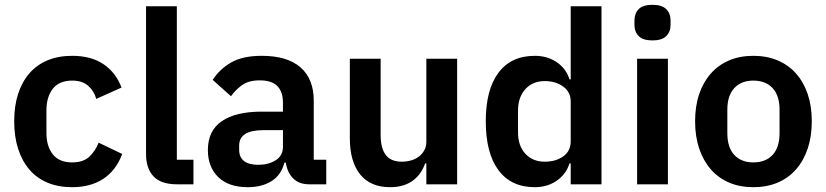

<svg xmlns="http://www.w3.org/2000/svg" viewBox="-20 -766 3433 798"><path d="M280 12Q222 12 177 -7Q132 -26 101.5 -62Q71 -98 55 -148.5Q39 -199 39 -262Q39 -325 55 -375Q71 -425 101.5 -460.5Q132 -496 177 -515Q222 -534 280 -534Q359 -534 410.5 -499Q462 -464 485 -402L380 -355Q371 -388 346.5 -409.5Q322 -431 280 -431Q226 -431 199.5 -397Q173 -363 173 -308V-213Q173 -158 199.5 -124.5Q226 -91 280 -91Q326 -91 351 -114.5Q376 -138 390 -173L488 -126Q462 -57 409 -22.5Q356 12 280 12Z M715 0Q649 0 618 -33Q587 -66 587 -126V-740H715V-102H784V0Z M1265 0Q1223 0 1198.5 -24.5Q1174 -49 1168 -90H1162Q1149 -39 1109 -13.5Q1069 12 1010 12Q930 12 887 -30Q844 -72 844 -142Q844 -223 902 -262.5Q960 -302 1067 -302H1156V-340Q1156 -384 1133 -408Q1110 -432 1059 -432Q1014 -432 986.5 -412.5Q959 -393 940 -366L864 -434Q893 -479 941 -506.5Q989 -534 1068 -534Q1174 -534 1229 -486Q1284 -438 1284 -348V-102H1336V0ZM1053 -81Q1096 -81 1126 -100Q1156 -119 1156 -156V-225H1074Q974 -225 974 -161V-144Q974 -112 994.5 -96.5Q1015 -81 1053 -81Z M1752 -87H1747Q1740 -67 1728.5 -49.5Q1717 -32 1699.5 -18Q1682 -4 1657.5 4Q1633 12 1601 12Q1520 12 1477 -41Q1434 -94 1434 -192V-522H1562V-205Q1562 -151 1583 -122.5Q1604 -94 1650 -94Q1669 -94 1687.5 -99Q1706 -104 1720 -114.5Q1734 -125 1743 -140.5Q1752 -156 1752 -177V-522H1880V0H1752Z M2352 -87H2347Q2333 -42 2294 -15Q2255 12 2203 12Q2104 12 2051.5 -59Q1999 -130 1999 -262Q1999 -393 2051.5 -463.5Q2104 -534 2203 -534Q2255 -534 2294 -507.5Q2333 -481 2347 -436H2352V-740H2480V0H2352ZM2244 -94Q2290 -94 2321 -116Q2352 -138 2352 -179V-345Q2352 -383 2321 -406Q2290 -429 2244 -429Q2194 -429 2163.5 -395.5Q2133 -362 2133 -306V-216Q2133 -160 2163.5 -127Q2194 -94 2244 -94Z M2692 -598Q2652 -598 2634.5 -616Q2617 -634 2617 -662V-682Q2617 -710 2634.5 -728Q2652 -746 2692 -746Q2731 -746 2749 -728Q2767 -710 2767 -682V-662Q2767 -634 2749 -616Q2731 -598 2692 -598ZM2628 -522H2756V0H2628Z M3111 12Q3055 12 3010.5 -7Q2966 -26 2934.5 -62Q2903 -98 2886 -148.5Q2869 -199 2869 -262Q2869 -325 2886 -375Q2903 -425 2934.5 -460.5Q2966 -496 3010.5 -515Q3055 -534 3111 -534Q3167 -534 3212 -515Q3257 -496 3288.5 -460.5Q3320 -425 3337 -375Q3354 -325 3354 -262Q3354 -199 3337 -148.5Q3320 -98 3288.5 -62Q3257 -26 3212 -7Q3167 12 3111 12ZM3111 -91Q3162 -91 3191 -122Q3220 -153 3220 -213V-310Q3220 -369 3191 -400Q3162 -431 3111 -431Q3061 -431 3032 -400Q3003 -369 3003 -310V-213Q3003 -153 3032 -122Q3061 -91 3111 -91Z"/></svg>

Font: IBM Plex Sans Arabic SemiBold
Style: Regular
Weight: 600
Designer: Mike Abbink, Paul van der Laan, Pieter van Rosmalen, Wael Morcos, Khajak Apelian
Foundry: Bold Monday
Version: Version 1.1